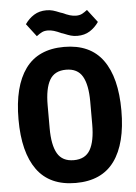

<svg xmlns="http://www.w3.org/2000/svg" viewBox="-61 -957 721 1015"><g transform="rotate(-5 300.0 -449.5)"><path d="M27 -349Q27 -524 94.5 -617Q162 -710 300 -710Q438 -710 505.5 -617Q573 -524 573 -349Q573 -174 505.5 -81Q438 12 300 12Q162 12 94.5 -81Q27 -174 27 -349ZM413 -289V-410Q413 -499 387 -544Q361 -589 300 -589Q239 -589 213 -544Q187 -499 187 -410V-288Q187 -199 213 -154Q239 -109 300 -109Q361 -109 387 -154.5Q413 -200 413 -289ZM307 -779 299 -782 295 -783Q271 -794 254.5 -799Q238 -804 221 -804Q204 -804 191.5 -798Q179 -792 162 -779L110 -847Q130 -876 158 -893.5Q186 -911 224 -911Q243 -911 258.5 -906.5Q274 -902 293 -894L301 -891L305 -890Q329 -879 345.5 -874Q362 -869 379 -869Q396 -869 408.5 -875Q421 -881 438 -894L490 -826Q470 -797 442 -779.5Q414 -762 376 -762Q357 -762 341.5 -766.5Q326 -771 307 -779Z"/></g></svg>

Font: iA Writer Mono V
Style: Regular
Weight: 400
Designer: Mike Abbink, Paul van der Laan, Pieter van Rosmalen
Foundry: Bold Monday
Version: Version 2.000